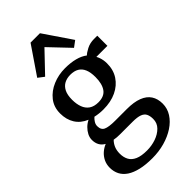

<svg xmlns="http://www.w3.org/2000/svg" viewBox="-336 -934 1285 1285"><g transform="rotate(-45 306.5 -292.0)"><path d="M279 270Q215.5 270 169 259Q122.5 248 92 227.8Q61.5 207.5 46.5 178.5Q31.5 149.5 31.5 113Q31.5 81 44.2 55Q57 29 78.2 10.2Q99.5 -8.5 125.5 -19Q102 -32 90.2 -53.2Q78.5 -74.5 78.5 -103Q78.5 -125.5 89.2 -146.8Q100 -168 118 -185.8Q136 -203.5 158.5 -214.5Q106 -236.5 79.8 -278.8Q53.5 -321 53.5 -379Q53.5 -439 87.2 -481.8Q121 -524.5 175 -547.2Q229 -570 290.5 -570Q343.5 -570 385 -559.2Q426.5 -548.5 455 -526.5Q466.5 -539 497.2 -555Q528 -571 565.5 -571H597.5V-475H493Q499 -464.5 503.5 -451.8Q508 -439 510.5 -424.5Q513 -410 513 -394.5Q513.5 -333.5 483.8 -288Q454 -242.5 401.2 -217.5Q348.5 -192.5 278 -192.5Q257 -192.5 237.5 -194.8Q218 -197 200.5 -201Q187 -189 178 -174.2Q169 -159.5 169 -143Q169 -108 194.2 -96Q219.5 -84 279.5 -84H390.5Q457 -84 500.5 -67.2Q544 -50.5 565 -18.2Q586 14 586 60Q586 105.5 561.5 144Q537 182.5 494 210.8Q451 239 395.8 254.5Q340.5 270 279 270ZM290 208Q334.5 208 375 194Q415.5 180 442 153.2Q468.5 126.5 468.5 87.5Q468.5 59.5 459.5 40.8Q450.5 22 426.5 12.8Q402.5 3.5 357 3.5H239.5Q224 3.5 209.8 2.5Q195.5 1.5 183 -1Q165.5 16 155.5 39.5Q145.5 63 145.5 94Q145.5 129 159.5 154.5Q173.5 180 205.2 194Q237 208 290 208ZM288 -250Q344 -250 368.8 -285Q393.5 -320 393.5 -384Q393.5 -429 381.2 -457.5Q369 -486 345 -500Q321 -514 285.5 -514Q252.5 -514 227.8 -501Q203 -488 189 -460Q175 -432 175 -387Q175 -346.5 186.5 -315.5Q198 -284.5 223 -267.2Q248 -250 288 -250ZM156.5 -623.5 114 -656 249 -854H338L473 -655.5L430 -623.5L293.5 -767Z"/></g></svg>

Font: Merriweather SemiBold
Style: Regular
Weight: 600
Version: Version 2.100